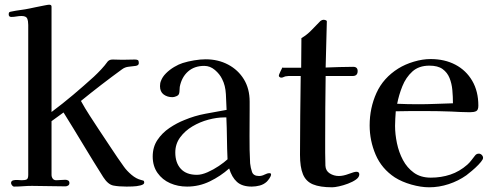

<svg xmlns="http://www.w3.org/2000/svg" viewBox="-20 -793 2093 816"><path d="M593 -17Q593 -9 577 -5Q561 -1 543 -0.5Q525 0 518 0Q484 0 461.5 -4.5Q439 -9 419 -40Q376 -108 334.5 -177Q293 -246 250 -315L199 -278V-50Q199 -41 204 -34Q209 -27 219 -27Q229 -27 238.5 -28Q248 -29 258 -29Q264 -29 269.5 -26Q275 -23 275 -15Q275 -8 269.5 -4.5Q264 -1 258 -1Q222 -1 186.5 -2Q151 -3 116 -3Q97 -3 78 -1.5Q59 0 40 0Q35 0 31 -5.5Q27 -11 27 -15Q27 -24 36 -26.5Q45 -29 56 -28Q67 -27 72 -27Q87 -27 93.5 -30.5Q100 -34 100 -50V-687Q100 -704 95.5 -714.5Q91 -725 71 -725Q61 -725 50 -723Q39 -721 28 -721Q17 -721 17 -732Q17 -739 19.5 -741Q22 -743 29 -744Q48 -748 67.5 -750.5Q87 -753 106 -757Q114 -759 132 -762.5Q150 -766 167 -769.5Q184 -773 189 -773Q199 -773 199 -765V-317Q246 -352 291 -390Q336 -428 379 -467Q395 -482 410 -498Q425 -514 438 -532Q443 -537 448 -538.5Q453 -540 460 -540Q471 -540 480.5 -539.5Q490 -539 500 -539Q514 -539 527 -539.5Q540 -540 553 -540Q562 -540 566 -537.5Q570 -535 570 -525Q570 -515 557 -513Q544 -511 527.5 -509.5Q511 -508 498 -498Q454 -466 410.5 -432.5Q367 -399 324 -364Q341 -333 360.5 -303Q380 -273 399 -244Q426 -204 452.5 -163.5Q479 -123 507 -84Q519 -67 539 -50Q559 -33 580 -28Q585 -27 589 -25.5Q593 -24 593 -17Z M947 -116Q945 -160 944.5 -205Q944 -250 942 -294H933Q902 -294 866 -284.5Q830 -275 798 -256Q766 -237 745.5 -209Q725 -181 725 -145Q725 -101 748.5 -75.5Q772 -50 817 -50Q837 -50 862 -61Q887 -72 910 -87.5Q933 -103 947 -116ZM1132 -52Q1132 -45 1125.5 -35.5Q1119 -26 1114 -21Q1101 -9 1084 -4.5Q1067 0 1050 0Q1009 0 987 -20Q965 -40 954 -77Q917 -44 871.5 -22Q826 0 775 0Q736 0 703 -14.5Q670 -29 649.5 -58Q629 -87 629 -128Q629 -168 649 -198Q669 -228 700 -249Q731 -270 764 -283Q807 -301 852.5 -309.5Q898 -318 943 -326Q942 -356 940 -393Q938 -430 924 -457Q914 -478 893.5 -495.5Q873 -513 848 -513Q806 -513 779 -489Q752 -465 744 -424Q743 -417 743 -409Q743 -401 741 -395Q739 -388 729.5 -384Q720 -380 713 -380Q691 -380 675.5 -391.5Q660 -403 660 -427Q660 -440 664 -449Q670 -466 685.5 -481.5Q701 -497 720.5 -508.5Q740 -520 756 -525Q778 -532 805 -536.5Q832 -541 854 -541Q907 -541 949.5 -518.5Q992 -496 1016.5 -456Q1041 -416 1041 -361V-330Q1041 -272 1040.5 -214.5Q1040 -157 1043 -99Q1045 -80 1051 -62.5Q1057 -45 1081 -45Q1093 -45 1104.5 -51Q1116 -57 1125 -57Q1132 -57 1132 -52Z M1507 -52Q1507 -40 1493 -30Q1479 -20 1459 -12.5Q1439 -5 1420.5 -1Q1402 3 1392 3Q1340 3 1310 -9.5Q1280 -22 1267.5 -52.5Q1255 -83 1255 -135Q1255 -218 1256 -302Q1257 -386 1258 -470H1214Q1210 -470 1206.5 -470Q1203 -470 1198 -469Q1192 -469 1186.5 -466Q1181 -463 1175 -463Q1172 -463 1168.5 -465.5Q1165 -468 1165 -471Q1165 -475 1171.5 -488.5Q1178 -502 1180 -506Q1183 -505 1191 -505H1260L1261 -631Q1285 -645 1304 -665Q1323 -685 1342 -704Q1349 -709 1355 -709Q1359 -709 1364.5 -707Q1370 -705 1369 -700L1364 -506Q1393 -507 1422.5 -508Q1452 -509 1481 -509Q1500 -509 1500 -491Q1500 -470 1479 -470H1364Q1363 -402 1362.5 -334Q1362 -266 1362 -198Q1362 -171 1362 -143.5Q1362 -116 1363 -89Q1364 -67 1381.5 -56Q1399 -45 1420 -45Q1439 -45 1462.5 -54Q1486 -63 1495 -63Q1507 -63 1507 -52Z M1905 -354Q1905 -382 1902.5 -410Q1900 -438 1890.5 -461.5Q1881 -485 1861 -499.5Q1841 -514 1805 -514Q1760 -514 1732.5 -489Q1705 -464 1690 -426.5Q1675 -389 1668 -352Q1690 -351 1712.5 -350.5Q1735 -350 1757 -350Q1794 -350 1831 -351.5Q1868 -353 1905 -354ZM2033 -122Q2033 -119 2031 -115Q2026 -106 2013 -92.5Q2000 -79 1985.5 -67Q1971 -55 1962 -48Q1928 -24 1887 -10.5Q1846 3 1804 3Q1769 3 1728.5 -8.5Q1688 -20 1658 -39Q1602 -76 1576.5 -135.5Q1551 -195 1551 -260Q1551 -334 1580 -398Q1609 -462 1673 -502Q1702 -520 1739 -531Q1776 -542 1810 -542Q1870 -542 1915.5 -518Q1961 -494 1987 -449.5Q2013 -405 2013 -344Q2013 -325 2003.5 -320.5Q1994 -316 1977 -316Q1957 -316 1937 -317Q1917 -318 1897 -319Q1870 -320 1843.5 -320.5Q1817 -321 1791 -321Q1759 -321 1726.5 -321Q1694 -321 1662 -320Q1661 -304 1660 -289Q1659 -274 1659 -258Q1659 -223 1667 -184.5Q1675 -146 1692.5 -113Q1710 -80 1739 -59Q1768 -38 1811 -38Q1855 -38 1894 -51Q1933 -64 1966 -93Q1976 -102 1983.5 -112Q1991 -122 1999 -132Q2005 -140 2015 -140Q2022 -140 2027.5 -134.5Q2033 -129 2033 -122Z"/></svg>

Font: Kaisei Tokumin Medium
Style: Regular
Weight: 500
Designer: Font-Kai, 金井和夫
Foundry: KAZUO KANAI
Version: Version 5.003